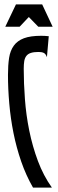

<svg xmlns="http://www.w3.org/2000/svg" viewBox="-20 -849 264 869"><path d="M192.4 -590.3Q187 -605.5 178 -609.6Q168.9 -613.8 154.8 -613.8Q133.3 -613.8 120.1 -609.6Q106.9 -605.5 99.6 -596.2Q92.3 -586.9 89.8 -572.5Q87.4 -558.1 87.4 -537.6Q87.4 -472.2 92.8 -400.4Q98.1 -328.6 112.5 -257.6Q127 -186.5 151.6 -120.4Q176.3 -54.2 214.8 0H129.4Q97.7 -55.2 75.9 -118.2Q54.2 -181.2 41 -247.1Q27.8 -313 22 -380.1Q16.1 -447.3 16.1 -510.3Q16.1 -554.2 21.2 -587.2Q26.4 -620.1 42.5 -642.3Q58.6 -664.6 88.1 -675.8Q117.7 -687 166.5 -687Q175.3 -687 183.6 -686.5Q191.9 -686 200.7 -685.1ZM218.3 -728H153.3L110.4 -772L68.8 -728H3.9L52.2 -829.1H170.9Z"/></svg>

Font: XAYAX
Style: Regular
Weight: 400
Designer: Peter Wiegel
Foundry: Peter Wiegel
Version: Version 1.000 2009 initial release